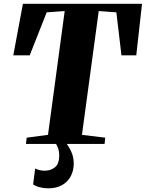

<svg xmlns="http://www.w3.org/2000/svg" viewBox="-20 -763 773 1018"><path d="M117.5 0 121.5 -33 234.5 -48 323 -704.5 227.5 -697.5 137.5 -469.5H50.5L101.5 -743H733L702.5 -469.5H624L597 -697.5L503.5 -704.5L414.5 -48L538 -33L534.5 0ZM298.5 -17 321.5 -15Q340 4.5 355.5 36Q371 67.5 371 104.5Q371 140 356 169.8Q341 199.5 310.8 217.5Q280.5 235.5 235.5 235.5Q213.5 235.5 192.2 230.2Q171 225 155.5 215L166.5 130.5Q176.5 135.5 189.8 139Q203 142.5 220 142Q251.5 141 272.2 123.2Q293 105.5 294 66Q294.5 36.5 285.5 16.5Q276.5 -3.5 270 -15Z"/></svg>

Font: Merriweather 96pt Black
Style: Italic
Weight: 900
Italic angle: -7.8°
Version: Version 2.101